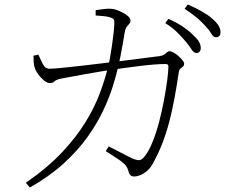

<svg xmlns="http://www.w3.org/2000/svg" viewBox="-20 -790 1040 855"><path d="M807 -605Q791 -624 769.5 -645.5Q748 -667 716 -687L730 -706Q768 -689 794 -671.5Q820 -654 837 -637Q857 -619 865.5 -605Q874 -591 874 -576Q874 -565 868.5 -559.5Q863 -554 855 -554Q843 -554 833 -570Q823 -586 807 -605ZM894 -675Q876 -695 855 -712.5Q834 -730 802 -751L816 -770Q853 -754 880 -738.5Q907 -723 924 -708Q944 -691 953 -676Q962 -661 962 -646Q962 -635 956.5 -629.5Q951 -624 941 -624Q930 -624 920.5 -640.5Q911 -657 894 -675ZM406 -745Q421 -747 441 -749.5Q461 -752 473 -751Q485 -751 500 -745.5Q515 -740 529 -732.5Q543 -725 552 -716Q561 -707 561 -699Q561 -690 556 -684.5Q551 -679 544.5 -670.5Q538 -662 535 -644Q532 -626 527 -596.5Q522 -567 516 -537Q510 -507 505 -487Q497 -453 482 -404.5Q467 -356 440 -298.5Q413 -241 370 -180.5Q327 -120 264 -62.5Q201 -5 113 45L95 24Q193 -44 257 -112.5Q321 -181 361 -246.5Q401 -312 423.5 -372Q446 -432 459 -483Q464 -500 469 -527.5Q474 -555 478.5 -586.5Q483 -618 486 -644.5Q489 -671 489 -684Q490 -698 486.5 -703.5Q483 -709 470 -713Q457 -717 438 -718.5Q419 -720 406 -721ZM451 -117 464 -138Q482 -129 503.5 -118Q525 -107 543 -97.5Q561 -88 570 -84Q590 -76 600.5 -77Q611 -78 622 -91Q642 -115 659 -157Q676 -199 689 -249Q702 -299 711 -348Q720 -397 725 -436Q730 -475 730 -494Q730 -505 718 -505Q696 -505 664 -502.5Q632 -500 597.5 -495.5Q563 -491 532.5 -487Q502 -483 481 -480Q456 -476 421.5 -470.5Q387 -465 352.5 -458.5Q318 -452 290.5 -447Q263 -442 252 -440Q229 -435 222.5 -427.5Q216 -420 202 -420Q190 -420 175.5 -432Q161 -444 150 -459.5Q139 -475 136 -484Q131 -497 130 -513Q129 -529 129 -542L151 -547Q159 -528 170 -506Q181 -484 200 -484Q216 -484 252.5 -487.5Q289 -491 337.5 -496.5Q386 -502 438.5 -508.5Q491 -515 541 -521Q591 -527 630.5 -532.5Q670 -538 690 -540Q704 -542 711 -547Q718 -552 723.5 -557Q729 -562 736 -562Q742 -562 753 -556Q764 -550 774.5 -540.5Q785 -531 792.5 -522Q800 -513 800 -507Q800 -498 795 -494Q790 -490 784 -485Q778 -480 776 -467Q767 -407 757 -352.5Q747 -298 734 -248.5Q721 -199 703.5 -153.5Q686 -108 663 -66Q652 -44 636 -30Q620 -16 604.5 -10Q589 -4 576 -4Q568 -4 561.5 -9.5Q555 -15 552 -28Q547 -47 533.5 -60Q520 -73 499 -86Q478 -99 451 -117Z"/></svg>

Font: Early Summer Mincho VF
Style: Regular
Weight: 250
Designer: GuiWonder
Version: Version 1.002